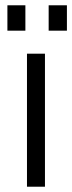

<svg xmlns="http://www.w3.org/2000/svg" viewBox="-20 -706 273 726"><path d="M150 -503V0H82V-503ZM76 -686V-590H8V-686ZM233 -686V-590H164V-686Z"/></svg>

Font: Museo Sans Light
Style: Regular
Weight: 300
Designer: Jos Buivenga
Foundry: Jos Buivenga & Rosetta Type Foundry (extension, remastering)
Version: Version 3.600;PS 1.000;hotconv 1.0.88;makeotf.lib2.5.647800;